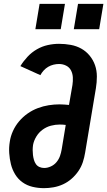

<svg xmlns="http://www.w3.org/2000/svg" viewBox="-20 -971 558 999"><path d="M209 8Q178 8 149 1Q120 -6 97 -22.5Q74 -39 59 -63.5Q44 -88 37 -116Q30 -144 28 -174Q26 -204 31 -234Q35 -262 47.5 -289.5Q60 -317 79.5 -340Q99 -363 124 -380.5Q149 -398 177 -408.5Q205 -419 233.5 -423.5Q262 -428 290 -428Q302 -428 314.5 -427Q327 -426 339 -425L357 -529Q360 -549 359 -568.5Q358 -588 349.5 -604.5Q341 -621 324 -629.5Q307 -638 287 -638Q273 -638 258.5 -634.5Q244 -631 231 -623.5Q218 -616 207.5 -604.5Q197 -593 190 -580L86 -627Q102 -653 123.5 -676Q145 -699 172 -714.5Q199 -730 228.5 -736.5Q258 -743 287 -743Q318 -743 348 -737.5Q378 -732 403 -718Q428 -704 446.5 -681.5Q465 -659 474.5 -631.5Q484 -604 484 -573Q484 -542 479 -512L423 -177Q419 -152 411 -127.5Q403 -103 388 -81Q373 -59 352.5 -41Q332 -23 308 -12Q284 -1 258.5 3.5Q233 8 209 8ZM210 -97Q227 -97 244.5 -105Q262 -113 274 -127.5Q286 -142 292 -159Q298 -176 301 -194L322 -321Q314 -322 306.5 -322.5Q299 -323 291 -323Q268 -323 245 -317Q222 -311 202 -296.5Q182 -282 169 -260.5Q156 -239 152 -217Q150 -203 150 -190Q150 -177 151.5 -164.5Q153 -152 156.5 -139.5Q160 -127 167 -117Q174 -107 185.5 -102Q197 -97 210 -97ZM364 -819 386 -951H518L496 -819ZM164 -819 186 -951H318L296 -819Z"/></svg>

Font: Iosevka SS04 Extrabold
Style: Italic
Weight: 800
Italic angle: -9°
Monospace: yes
Designer: Belleve Invis
Foundry: Belleve Invis
Version: Version 19.0.0; ttfautohint (v1.8.4)